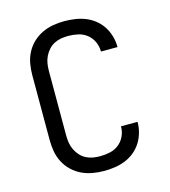

<svg xmlns="http://www.w3.org/2000/svg" viewBox="-111 -832 823 930"><g transform="rotate(-15 300.0 -367.5)"><path d="M297 8Q269 8 240 3Q211 -2 185 -14.5Q159 -27 138 -47Q117 -67 103.5 -93Q90 -119 85 -147.5Q80 -176 80 -205V-530Q80 -559 85 -587.5Q90 -616 103.5 -642Q117 -668 138 -688Q159 -708 185 -720.5Q211 -733 240 -738Q269 -743 297 -743Q324 -743 351 -739Q378 -735 403 -725Q428 -715 449 -698Q470 -681 484.5 -658.5Q499 -636 506.5 -609.5Q514 -583 514 -557Q514 -556 514 -556Q514 -556 514 -555H431Q431 -556 431 -556Q431 -556 431 -556Q431 -581 420.5 -604Q410 -627 390.5 -642.5Q371 -658 346.5 -663.5Q322 -669 297 -669Q279 -669 261 -666Q243 -663 226.5 -654.5Q210 -646 197.5 -632Q185 -618 177 -601.5Q169 -585 166 -567Q163 -549 163 -530V-205Q163 -186 166 -168Q169 -150 177 -133.5Q185 -117 197.5 -103Q210 -89 226.5 -80.5Q243 -72 261 -69Q279 -66 297 -66Q322 -66 346.5 -71.5Q371 -77 390.5 -92.5Q410 -108 420.5 -131Q431 -154 431 -179Q431 -179 431 -179Q431 -179 431 -180H514Q514 -179 514 -179Q514 -179 514 -178Q514 -152 506.5 -125.5Q499 -99 484.5 -76.5Q470 -54 449 -37Q428 -20 403 -10Q378 0 351 4Q324 8 297 8Z"/></g></svg>

Font: Monocode
Style: Regular
Weight: 400
Designer: Belleve Invis
Foundry: Belleve Invis
Version: Version 16.1.0; ttfautohint (v1.8.4)